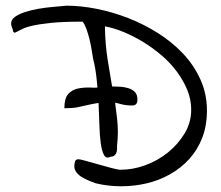

<svg xmlns="http://www.w3.org/2000/svg" viewBox="-20 -649 781 680"><path d="M243.2 -60.5Q243.2 -68.4 245.6 -76.7Q248 -85 257.8 -85Q262.7 -85 282.7 -79.6Q302.7 -74.2 326.2 -67.4Q349.6 -60.5 372.1 -54.7Q394.5 -48.8 403.3 -47.9H408.2Q451.2 -47.9 495.1 -64Q539.1 -80.1 575.2 -109.4Q611.3 -138.7 634.3 -177.2Q657.2 -215.8 657.2 -260.7Q657.2 -295.9 643.6 -329.6Q629.9 -363.3 606.9 -394.5Q584 -425.8 553.2 -452.1Q522.5 -478.5 488.3 -499.5Q454.1 -520.5 418.9 -535.2Q383.8 -549.8 351.6 -555.7Q352.5 -493.2 361.3 -437.5Q369.1 -388.7 377 -342.8Q390.6 -342.8 406.2 -341.8Q421.9 -340.8 435.5 -336.4Q449.2 -332 458 -322.8Q466.8 -313.5 466.8 -295.9Q466.8 -275.4 448.2 -275.4Q425.8 -275.4 408.2 -280.3Q398.4 -283.2 387.7 -285.2Q391.6 -257.8 394.5 -230.5Q400.4 -181.6 394.5 -132.8Q394.5 -127 394.5 -120.6Q394.5 -114.3 392.1 -107.9Q389.6 -101.6 384.3 -97.7Q378.9 -93.8 371.1 -93.8Q356.4 -85.9 348.6 -99.6Q340.8 -113.3 336.9 -141.1Q333 -168.9 332 -207Q331.1 -244.1 329.1 -284.2L321.3 -283.2Q303.7 -280.3 287.6 -276.4Q271.5 -272.5 253.9 -269Q236.3 -265.6 208 -265.6Q208 -299.8 220.7 -314.9Q233.4 -330.1 253.9 -335Q274.4 -339.8 300.8 -338.9Q312.5 -337.9 325.2 -338.9L322.3 -368.2Q318.4 -408.2 309.6 -441.4Q307.6 -453.1 304.7 -471.7Q301.8 -490.2 296.9 -510.3Q292 -530.3 285.6 -547.4Q279.3 -564.5 272.5 -572.3Q202.1 -572.3 160.2 -567.9Q118.2 -563.5 93.3 -557.6Q68.4 -551.8 57.1 -545.4Q45.9 -539.1 37.1 -535.2L35.2 -534.2Q33.2 -533.2 32.2 -533.2Q30.3 -533.2 30.3 -534.2Q29.3 -535.2 28.3 -535.2Q27.3 -536.1 26.4 -538.1L24.4 -546.9Q22.5 -550.8 21 -555.7Q19.5 -560.5 19.5 -562.5V-566.4Q19.5 -580.1 33.7 -589.8Q47.9 -599.6 68.8 -606.4Q89.8 -613.3 115.2 -617.7Q140.6 -622.1 162.6 -624Q184.6 -626 199.7 -627.4Q214.8 -628.9 215.8 -628.9Q265.6 -628.9 322.3 -617.7Q378.9 -606.4 434.1 -585Q489.3 -563.5 539.6 -531.7Q589.8 -500 628.4 -459Q667 -418 689.9 -367.2Q712.9 -316.4 712.9 -257.8Q712.9 -204.1 696.3 -161.1Q679.7 -118.2 650.4 -85.9Q621.1 -53.7 582 -31.7Q543 -9.8 499 0.5Q455.1 10.7 408.7 10.7Q362.3 10.7 318.4 0Q309.6 -2.9 296.9 -8.3Q284.2 -13.7 272 -20.5Q259.8 -27.3 251.5 -37.6Q243.2 -47.9 243.2 -60.5Z"/></svg>

Font: Indie Flower
Style: Regular
Weight: 400
Designer: Kimberly Geswein
Foundry: Kimberly Geswein
Version: Version 1.001 2010